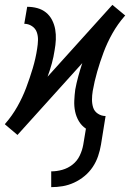

<svg xmlns="http://www.w3.org/2000/svg" viewBox="-31 -548 551 791"><path d="M180 223V158Q203 158 226 151.5Q249 145 268 130Q287 115 297.5 93Q308 71 312 48L323 -18Q305 -30 294 -48.5Q283 -67 278.5 -88.5Q274 -110 275 -133Q276 -156 279 -179Q284 -206 291.5 -233.5Q299 -261 308 -288L41 8L-11 -36L-9 -39Q19 -71 40.5 -109Q62 -147 77 -187Q92 -227 104 -267Q116 -307 122 -347Q125 -365 125.5 -382.5Q126 -400 120.5 -415.5Q115 -431 100.5 -440.5Q86 -450 69 -450L81 -520Q103 -520 123 -514.5Q143 -509 158.5 -496.5Q174 -484 183.5 -465.5Q193 -447 196.5 -426.5Q200 -406 199 -384.5Q198 -363 194 -341Q190 -314 182.5 -286.5Q175 -259 165 -232L432 -528L485 -484L482 -481Q454 -449 432.5 -411Q411 -373 396 -333Q381 -293 369.5 -253Q358 -213 351 -173Q348 -155 348 -137.5Q348 -120 353 -104.5Q358 -89 372.5 -79.5Q387 -70 404 -70L385 48Q381 72 373 95.5Q365 119 351 140Q337 161 317 177.5Q297 194 274 204.5Q251 215 227.5 219Q204 223 180 223Z"/></svg>

Font: Iosevka Oblique
Style: Regular
Weight: 400
Italic angle: -9°
Monospace: yes
Designer: Belleve Invis
Foundry: Belleve Invis
Version: Version 32.5.0; ttfautohint (v1.8.4)